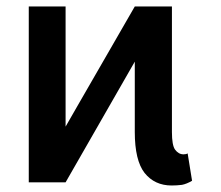

<svg xmlns="http://www.w3.org/2000/svg" viewBox="-20 -566 685 596"><path d="M183.6 0Q165 -11.7 111.3 -46.9Q182.6 -171.9 398.4 -545.9Q416 -534.2 469.7 -499Q397.5 -374 183.6 0ZM69.3 0Q69.3 -136.7 69.3 -545.9Q97.7 -545.9 183.6 -545.9Q183.6 -409.2 183.6 0Q154.3 0 69.3 0ZM512.7 9.8Q460 9.8 428.7 -29.3Q398.4 -68.4 398.4 -156.2Q398.4 -286.1 398.4 -545.9Q426.8 -545.9 513.7 -545.9Q513.7 -448.2 513.7 -156.2Q513.7 -115.2 523.4 -101.6Q534.2 -86.9 549.8 -86.9Q557.6 -86.9 562.5 -89.8Q567.4 -61.5 576.2 -4.9Q559.6 4.9 544.9 7.8Q529.3 9.8 512.7 9.8Z"/></svg>

Font: DeepSea
Style: Medium
Weight: 500
Designer: Stem
Version: Version 3.019;git-0a5106e0b